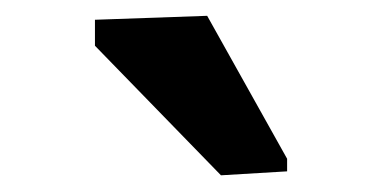

<svg xmlns="http://www.w3.org/2000/svg" viewBox="-20 -835 474 238"><path d="M335.9 -622.6 253.9 -617.7 97.7 -778.3V-810.5L236.8 -815.4L335.9 -638.2Z"/></svg>

Font: Noticia Text
Style: Bold
Weight: 700
Designer: JM Sole
Foundry: JM Sole
Version: Version 1.003